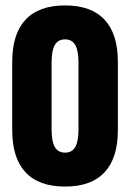

<svg xmlns="http://www.w3.org/2000/svg" viewBox="-20 -681 479 707"><path d="M220 6Q123 6 74 -46.5Q25 -99 25 -202V-453Q25 -556 74 -608.5Q123 -661 220 -661Q316 -661 365 -608.5Q414 -556 414 -453V-202Q414 -99 365 -46.5Q316 6 220 6ZM220 -119Q245 -119 257 -139.5Q269 -160 269 -205V-450Q269 -495 257 -515.5Q245 -536 220 -536Q194 -536 182 -515.5Q170 -495 170 -450V-205Q170 -160 182 -139.5Q194 -119 220 -119Z"/></svg>

Font: Sofia Sans Extra Condensed Black
Style: Regular
Weight: 900
Designer: Botio Nikoltchev, Ani Petrova
Foundry: lettersoup
Version: Version 4.101